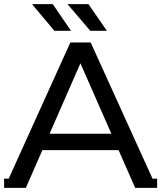

<svg xmlns="http://www.w3.org/2000/svg" viewBox="-27 -907 786 936"><path d="M-5 9 316 -700H415L737 9H632L345 -644H385L99 9ZM134 -175 161 -255H555L584 -175ZM-7 -36H96V9H-7ZM632 -36H739V9H632ZM413 -757 302 -887H404L494 -757ZM238 -757 129 -887H230L319 -757Z"/></svg>

Font: Montserrat Underline Thin Medium
Style: Regular
Weight: 500
Version: Version 9.000